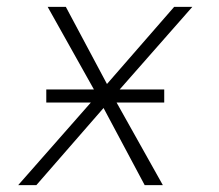

<svg xmlns="http://www.w3.org/2000/svg" viewBox="-20 -540 640 560"><path d="M33 0 245 -241H115V-279H254L119 -520H172L292 -295L488 -520H541L329 -279H459V-241H320L455 0H402L282 -225L86 0Z"/></svg>

Font: Iosevka Extralight Extended
Style: Italic
Weight: 200
Width: 7
Italic angle: -9°
Monospace: yes
Designer: Belleve Invis
Foundry: Belleve Invis
Version: Version 32.5.0; ttfautohint (v1.8.4)